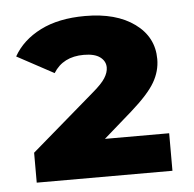

<svg xmlns="http://www.w3.org/2000/svg" viewBox="-39 -791 509 503"><g transform="rotate(-5 215.0 -539.0)"><path d="M38.1 -327.1V-405.8L204.1 -548.8Q229 -569.8 238 -584.2Q247.1 -598.6 247.1 -611.8Q247.1 -628.4 232.7 -639.2Q218.3 -649.9 189.9 -649.9Q135.3 -649.9 109.9 -608.9L13.2 -661.1Q36.6 -702.6 84.5 -726.8Q132.3 -751 202.1 -751Q283.7 -751 332.3 -715.6Q380.9 -680.2 380.9 -622.1Q380.9 -590.3 364 -561.3Q347.2 -532.2 300.8 -491.2L226.1 -425.8H395V-327.1Z"/></g></svg>

Font: Montserrat ExtraBold
Style: Regular
Weight: 800
Designer: Julieta Ulanovsky
Foundry: Julieta Ulanovsky
Version: Version 9.000